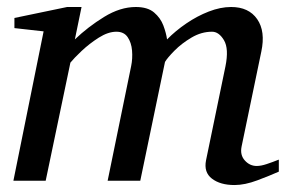

<svg xmlns="http://www.w3.org/2000/svg" viewBox="-20 -514 816 546"><path d="M772.9 -25.9Q747.6 -14.6 711.9 -1.2Q676.3 12.2 647 12.2Q606.4 12.2 582.8 -5.9Q559.1 -23.9 565.9 -58.1L621.1 -325.2Q631.3 -375.5 616.9 -399.7Q602.5 -423.8 583 -423.8Q552.7 -423.8 524.7 -407.2Q496.6 -390.6 476.3 -370.1Q456.1 -349.6 449.2 -337.9L378.9 0H286.1L353 -326.2Q357.4 -347.7 355.5 -370.4Q353.5 -393.1 343 -408.4Q332.5 -423.8 311 -423.8Q287.6 -423.8 261 -407Q234.4 -390.1 212.4 -369.4Q190.4 -348.6 180.2 -335.9L109.9 0H18.1L104 -424.8L21 -434.1V-462.9L170.9 -494.1H211.9L192.9 -401.9Q230 -437.5 275.9 -465.8Q321.8 -494.1 366.2 -494.1Q399.9 -494.1 418.2 -478.5Q436.5 -462.9 444.6 -441.4Q452.6 -419.9 455.1 -401.9Q479 -426.3 509.8 -447.3Q540.5 -468.3 573.7 -481.2Q606.9 -494.1 637.2 -494.1Q687.5 -494.1 711.4 -459.5Q735.4 -424.8 723.1 -367.2L667 -97.2Q662.1 -73.2 676.3 -57.6Q690.4 -42 710 -42Q722.2 -42 738.3 -47.4Q754.4 -52.7 772.9 -60.1Z"/></svg>

Font: Charis
Style: Italic
Weight: 400
Italic angle: -11°
Designer: Walt Agee, Miriam Martin, Annie Olsen, Victor Gaultney, Lorna Priest, Alan Ward, Bob Hallissy, Martin Hosken, Sharon Cor
Foundry: SIL Global
Version: Version 7.000